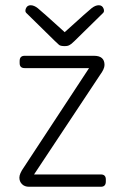

<svg xmlns="http://www.w3.org/2000/svg" viewBox="-20 -713 496 733"><path d="M74 -500H339Q379 -500 379 -465Q379 -450 362 -427L110 -47H365Q384 -47 384 -28V-20Q384 0 365 0H91Q74 0 64 -10Q54 -20 54 -35Q54 -50 71 -74L320 -453H74Q55 -453 55 -472V-480Q55 -500 74 -500ZM375 -681Q377 -677 377 -671.5Q377 -666 371 -661L264 -556Q263 -555 259 -551.5Q255 -548 253 -546Q251 -544 247 -542Q240 -537 228 -537H226Q210 -537 204.5 -542.5Q199 -548 195 -551.5Q191 -555 190 -556L83 -661Q77 -666 77 -671.5Q77 -677 79 -681Q84 -693 97 -693Q110 -693 124.5 -681.5Q139 -670 225 -592L227 -590L229 -592Q315 -670 329.5 -681.5Q344 -693 357 -693Q370 -693 375 -681Z"/></svg>

Font: Text Me One
Style: Regular
Weight: 400
Designer: Julia Petretta
Foundry: Julia Petretta
Version: Version 1.003